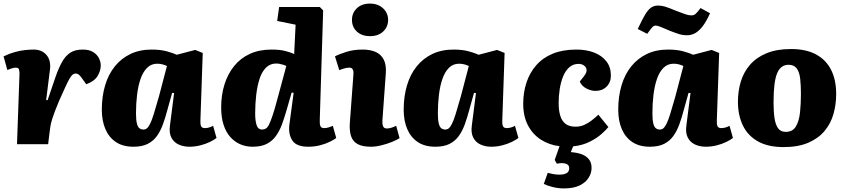

<svg xmlns="http://www.w3.org/2000/svg" viewBox="-24 -806 4729 1073"><path d="M85 -393Q85 -405 82.5 -416.5Q80 -428 64 -428Q54 -428 42 -424Q30 -420 17 -415L-4 -491Q29 -507 60.5 -515.5Q92 -524 119 -526.5Q146 -529 164 -529Q210 -529 236 -498.5Q262 -468 255 -415L234 -247L242 -246L286 -375Q303 -424 322 -458.5Q341 -493 368 -511Q395 -529 438 -529Q474 -529 496 -515.5Q518 -502 528.5 -481.5Q539 -461 539 -440Q539 -411 521.5 -381.5Q504 -352 458 -335L438 -363Q426 -381 417.5 -388Q409 -395 398 -395Q390 -395 382.5 -389.5Q375 -384 365.5 -368Q356 -352 342.5 -322.5Q329 -293 307 -244Q292 -209 282.5 -183.5Q273 -158 267 -138.5Q261 -119 258 -102Q255 -85 253 -66L245 0H71Z M1096 -133Q1095 -113 1099.5 -101.5Q1104 -90 1122 -90Q1133 -90 1146 -94Q1159 -98 1167 -103L1186 -35Q1174 -25 1149.5 -13Q1125 -1 1095 6.5Q1065 14 1035 14Q1001 14 974 1.5Q947 -11 933.5 -37.5Q920 -64 926 -106L949 -286L938 -287L911 -190Q900 -148 886.5 -111Q873 -74 853 -46Q833 -18 801.5 -2Q770 14 722 14Q663 14 624 -12Q585 -38 565 -84.5Q545 -131 545 -193Q545 -267 563.5 -329Q582 -391 618 -435.5Q654 -480 705.5 -504.5Q757 -529 824 -529Q873 -529 909 -519Q945 -509 964 -500L1067 -527L1109 -510ZM777 -82Q788 -82 796.5 -88.5Q805 -95 814.5 -113.5Q824 -132 835.5 -169Q847 -206 864 -266L909 -437Q902 -441 887 -445.5Q872 -450 855 -450Q821 -450 798 -427Q775 -404 761.5 -365Q748 -326 742 -276Q736 -226 736 -174Q736 -136 741 -116Q746 -96 755.5 -89Q765 -82 777 -82Z M1763 -135Q1762 -113 1766.5 -101.5Q1771 -90 1788 -90Q1799 -90 1812.5 -94Q1826 -98 1836 -103L1855 -35Q1844 -26 1821 -14.5Q1798 -3 1766.5 5.5Q1735 14 1699 14Q1633 14 1610 -20.5Q1587 -55 1593 -108L1617 -287L1606 -289L1575 -182Q1564 -144 1551 -109Q1538 -74 1518 -46Q1498 -18 1467 -2Q1436 14 1388 14Q1350 14 1318 0Q1286 -14 1262 -41.5Q1238 -69 1225 -110Q1212 -151 1212 -206Q1212 -275 1230.5 -334Q1249 -393 1284.5 -437Q1320 -481 1372.5 -505Q1425 -529 1494 -529Q1540 -529 1570.5 -521Q1601 -513 1620 -504L1628 -668L1525 -689L1536 -767H1763L1782 -748ZM1441 -82Q1452 -82 1461.5 -87.5Q1471 -93 1479.5 -110Q1488 -127 1499.5 -161Q1511 -195 1526 -252L1576 -437Q1569 -441 1559 -444Q1549 -447 1539.5 -449Q1530 -451 1519 -451Q1486 -451 1463 -428.5Q1440 -406 1427 -366.5Q1414 -327 1408 -276.5Q1402 -226 1402 -171Q1402 -132 1410 -107Q1418 -82 1441 -82Z M1951 -388Q1953 -407 1947.5 -417.5Q1942 -428 1929 -428Q1917 -428 1903.5 -424.5Q1890 -421 1872 -414L1848 -491Q1868 -502 1909.5 -515.5Q1951 -529 2003 -529Q2044 -529 2074.5 -516Q2105 -503 2120.5 -473Q2136 -443 2132 -394L2113 -132Q2112 -112 2117 -100Q2122 -88 2138 -88Q2151 -88 2164.5 -92.5Q2178 -97 2190 -103L2209 -34Q2194 -24 2167 -13Q2140 -2 2108 6Q2076 14 2049 14Q2003 14 1976 0Q1949 -14 1938.5 -43.5Q1928 -73 1931 -119ZM1943 -695Q1943 -734 1970.5 -760Q1998 -786 2044 -786Q2074 -786 2096.5 -774Q2119 -762 2132 -741.5Q2145 -721 2145 -695Q2145 -656 2117.5 -630Q2090 -604 2044 -604Q1998 -604 1970.5 -629.5Q1943 -655 1943 -695Z M2783 -133Q2782 -113 2786.5 -101.5Q2791 -90 2809 -90Q2820 -90 2833 -94Q2846 -98 2854 -103L2873 -35Q2861 -25 2836.5 -13Q2812 -1 2782 6.5Q2752 14 2722 14Q2688 14 2661 1.5Q2634 -11 2620.5 -37.5Q2607 -64 2613 -106L2636 -286L2625 -287L2598 -190Q2587 -148 2573.5 -111Q2560 -74 2540 -46Q2520 -18 2488.5 -2Q2457 14 2409 14Q2350 14 2311 -12Q2272 -38 2252 -84.5Q2232 -131 2232 -193Q2232 -267 2250.5 -329Q2269 -391 2305 -435.5Q2341 -480 2392.5 -504.5Q2444 -529 2511 -529Q2560 -529 2596 -519Q2632 -509 2651 -500L2754 -527L2796 -510ZM2464 -82Q2475 -82 2483.5 -88.5Q2492 -95 2501.5 -113.5Q2511 -132 2522.5 -169Q2534 -206 2551 -266L2596 -437Q2589 -441 2574 -445.5Q2559 -450 2542 -450Q2508 -450 2485 -427Q2462 -404 2448.5 -365Q2435 -326 2429 -276Q2423 -226 2423 -174Q2423 -136 2428 -116Q2433 -96 2442.5 -89Q2452 -82 2464 -82Z M3127 247Q3097 247 3066 239.5Q3035 232 3015 222L3037 160Q3053 164 3068.5 167Q3084 170 3103 170Q3117 170 3129.5 167Q3142 164 3149.5 156Q3157 148 3157 134Q3157 119 3146 112.5Q3135 106 3119.5 105.5Q3104 105 3088 109L3076 88L3103 11Q3045 4 2999 -25.5Q2953 -55 2926.5 -105.5Q2900 -156 2900 -226Q2900 -289 2918 -344Q2936 -399 2972.5 -441Q3009 -483 3065 -506Q3121 -529 3198 -529Q3252 -529 3295.5 -512.5Q3339 -496 3364.5 -463.5Q3390 -431 3390 -384Q3390 -346 3366 -322Q3342 -298 3304 -298Q3279 -298 3253 -311.5Q3227 -325 3216 -350L3241 -382Q3256 -402 3254 -416.5Q3252 -431 3239.5 -440Q3227 -449 3209 -449Q3179 -449 3157.5 -430Q3136 -411 3123 -379Q3110 -347 3104 -308Q3098 -269 3098 -229Q3098 -189 3107 -159.5Q3116 -130 3136.5 -114Q3157 -98 3192 -98Q3218 -98 3240 -107.5Q3262 -117 3282 -132.5Q3302 -148 3320 -165L3376 -96Q3364 -81 3338.5 -58Q3313 -35 3273 -14.5Q3233 6 3179 12L3166 44Q3180 45 3199.5 48.5Q3219 52 3238 61Q3257 70 3269.5 87.5Q3282 105 3282 133Q3282 161 3265.5 187.5Q3249 214 3215 230.5Q3181 247 3127 247Z M3982 -133Q3981 -113 3985.5 -101.5Q3990 -90 4008 -90Q4019 -90 4032 -94Q4045 -98 4053 -103L4072 -35Q4060 -25 4035.5 -13Q4011 -1 3981 6.5Q3951 14 3921 14Q3887 14 3860 1.5Q3833 -11 3819.5 -37.5Q3806 -64 3812 -106L3835 -286L3824 -287L3797 -190Q3786 -148 3772.5 -111Q3759 -74 3739 -46Q3719 -18 3687.5 -2Q3656 14 3608 14Q3549 14 3510 -12Q3471 -38 3451 -84.5Q3431 -131 3431 -193Q3431 -267 3449.5 -329Q3468 -391 3504 -435.5Q3540 -480 3591.5 -504.5Q3643 -529 3710 -529Q3759 -529 3795 -519Q3831 -509 3850 -500L3953 -527L3995 -510ZM3663 -82Q3674 -82 3682.5 -88.5Q3691 -95 3700.5 -113.5Q3710 -132 3721.5 -169Q3733 -206 3750 -266L3795 -437Q3788 -441 3773 -445.5Q3758 -450 3741 -450Q3707 -450 3684 -427Q3661 -404 3647.5 -365Q3634 -326 3628 -276Q3622 -226 3622 -174Q3622 -136 3627 -116Q3632 -96 3641.5 -89Q3651 -82 3663 -82ZM3816 -609Q3792 -609 3771 -615.5Q3750 -622 3722 -633Q3688 -648 3668.5 -655.5Q3649 -663 3641 -663Q3630 -663 3622 -654.5Q3614 -646 3593 -617L3540 -644Q3564 -695 3580.5 -723Q3597 -751 3614 -763Q3631 -775 3653 -775Q3673 -775 3693 -769Q3713 -763 3756 -745Q3789 -732 3807.5 -726Q3826 -720 3840 -720Q3854 -720 3863.5 -728.5Q3873 -737 3891 -761L3944 -732Q3924 -687 3903.5 -660Q3883 -633 3861.5 -621Q3840 -609 3816 -609Z M4356 16Q4268 16 4211.5 -16Q4155 -48 4127.5 -105Q4100 -162 4100 -237Q4100 -297 4116 -350Q4132 -403 4167.5 -444Q4203 -485 4260 -508.5Q4317 -532 4397 -532Q4481 -532 4537 -501.5Q4593 -471 4621 -415Q4649 -359 4649 -280Q4649 -223 4634 -169.5Q4619 -116 4584.5 -74.5Q4550 -33 4493.5 -8.5Q4437 16 4356 16ZM4367 -69Q4406 -69 4424 -99.5Q4442 -130 4447 -178.5Q4452 -227 4452 -281Q4452 -328 4448 -365Q4444 -402 4429 -423Q4414 -444 4383 -444Q4362 -444 4346 -433Q4330 -422 4319.5 -397.5Q4309 -373 4304 -332.5Q4299 -292 4299 -233Q4299 -182 4304.5 -145.5Q4310 -109 4324.5 -89Q4339 -69 4367 -69Z"/></svg>

Font: Literata ExtraBold
Style: Italic
Weight: 800
Italic angle: -2°
Designer: Latin by Veronika Burian and Jose Scaglione. Greek by Irene Vlachou. Cyrillic by Vera Evstafieva
Foundry: TypeTogether
Version: Version 3.002